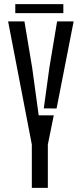

<svg xmlns="http://www.w3.org/2000/svg" viewBox="-20 -903 392 923"><path d="M133 0V-208L19 -800H97.5L134.5 -578.5L166 -348.5H238.5L210 -208V0ZM190.5 -382 217.5 -578.5 254.5 -800H334L252 -381.5ZM53.5 -883H284.5V-840H53.5Z"/></svg>

Font: Big Shoulders Stencil Display Medium
Style: Regular
Weight: 500
Designer: Patric King
Foundry: XO Type Co
Version: Version 1.000